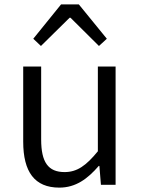

<svg xmlns="http://www.w3.org/2000/svg" viewBox="-20 -844 642 877"><path d="M251 13C326 13 380 -27 431 -86H434L441 0H508V-540H427V-153C373 -87 332 -58 275 -58C200 -58 168 -103 168 -207V-540H86V-197C86 -59 138 13 251 13ZM132 -667 167 -634 298 -763H302L432 -634L468 -667L340 -824H259Z"/></svg>

Font: Noto Sans JP DemiLight
Style: Regular
Weight: 350
Designer: Ryoko NISHIZUKA 西塚涼子 (kana, bopomofo & ideographs); Paul D. Hunt (Latin, Greek & Cyrillic); Sandoll Communications 산돌커뮤니
Foundry: Adobe
Version: Version 2.004;hotconv 1.0.118;makeotfexe 2.5.65603